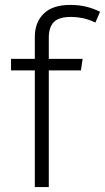

<svg xmlns="http://www.w3.org/2000/svg" viewBox="-20 -763 428 783"><path d="M25 -523H122V-612Q122 -672 158.5 -707.5Q195 -743 267 -743Q301 -743 330.5 -736Q360 -729 388 -715L369 -671Q342 -684 317.5 -689Q293 -694 270 -694Q220 -694 199.5 -673Q179 -652 179 -609V-523H317L310 -476H179V0H122V-476H25Z"/></svg>

Font: Jldddboxgfspflltxgxzjzlszac
Style: Regular
Weight: 300
Designer: Carrois Corporate & Edenspiekermann
Foundry: Carrois Corporate GbR & Edenspiekermann AG
Version: Version 2.001